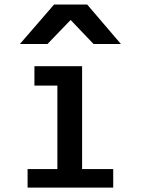

<svg xmlns="http://www.w3.org/2000/svg" viewBox="-20 -850 640 870"><path d="M136 -550H352V-84H493V0H105V-84H240V-168V-462H136ZM225 -829.5H375L528 -650.5H404L300 -759.5L195 -650.5H70Z"/></svg>

Font: JuliaMono
Style: Bold
Weight: 700
Monospace: yes
Designer: cormullion
Foundry: corm
Version: Version 0.055; ttfautohint (v1.8.4)